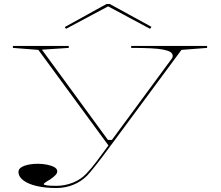

<svg xmlns="http://www.w3.org/2000/svg" viewBox="-20 -731 1112 966"><path d="M263 215Q208 215 165 205Q122 195 97.5 176.5Q73 158 73 134Q73 123 81 115.5Q89 108 103 103Q117 98 134.5 95.5Q152 93 170 93Q195 93 217 97.5Q239 102 253.5 110Q268 118 268 131Q268 140 260 149Q252 158 232 172Q216 181 208 187Q200 193 200 195Q200 204 263 204Q306 204 346.5 188Q387 172 415 142Q441 115 466.5 80.5Q492 46 526 0H525L173 -480L45 -490V-500H326V-490L191 -481L523 -27H543L845 -437Q847 -440 848 -443Q849 -446 849 -449Q849 -461 838.5 -468.5Q828 -476 803.5 -481Q779 -486 739 -488Q699 -490 640 -490V-500H1022V-490L893 -480L538 0Q492 63 460.5 102.5Q429 142 418 153Q388 183 348 199Q308 215 263 215ZM312 -586 306 -595 516 -711H532L742 -596L735 -586L524 -699Z"/></svg>

Font: Kalnia Expanded Thin
Style: Regular
Weight: 250
Width: 7
Designer: Frida Medrano
Foundry: Frida Medrano
Version: Version 1.105